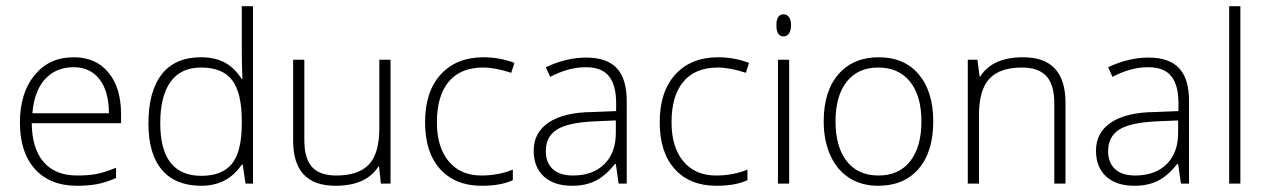

<svg xmlns="http://www.w3.org/2000/svg" viewBox="-20 -590 4073 617"><path d="M228 7Q141 7 92.5 -46.5Q44 -100 44 -196Q44 -291 91 -348.5Q138 -406 217 -406Q288 -406 328.5 -357Q369 -308 369 -223V-194H82Q83 -112 120.5 -69Q158 -26 228 -26Q262 -26 288 -30.5Q314 -35 353 -51V-18Q319 -3 290.5 2Q262 7 228 7ZM217 -374Q160 -374 125 -336Q90 -298 84 -226H330Q330 -296 300 -335Q270 -374 217 -374Z M626 -406Q669 -406 700.5 -390Q732 -374 757 -336H759Q757 -382 757 -427V-570H793V0H769L760 -61H757Q711 7 627 7Q544 7 500.5 -44Q457 -95 457 -193Q457 -297 500 -351.5Q543 -406 626 -406ZM626 -373Q561 -373 528 -327Q495 -281 495 -194Q495 -25 627 -25Q694 -25 725.5 -64Q757 -103 757 -193V-200Q757 -292 726 -332.5Q695 -373 626 -373Z M958 -398V-140Q958 -80 983 -53Q1008 -26 1061 -26Q1132 -26 1165.5 -61.5Q1199 -97 1199 -178V-398H1235V0H1204L1198 -55H1196Q1157 7 1058 7Q922 7 922 -138V-398Z M1528 7Q1443 7 1394.5 -46.5Q1346 -100 1346 -197Q1346 -296 1396.5 -351Q1447 -406 1534 -406Q1585 -406 1633 -388L1623 -356Q1571 -373 1533 -373Q1460 -373 1422 -327.5Q1384 -282 1384 -197Q1384 -117 1422 -71.5Q1460 -26 1527 -26Q1582 -26 1628 -45V-11Q1590 7 1528 7Z M1968 0 1959 -63H1956Q1926 -25 1894 -9Q1862 7 1819 7Q1760 7 1727.5 -23Q1695 -53 1695 -106Q1695 -164 1743.5 -196.5Q1792 -229 1884 -230L1960 -233V-259Q1960 -316 1937 -345Q1914 -374 1863 -374Q1807 -374 1748 -343L1734 -374Q1800 -405 1864 -405Q1930 -405 1962 -371Q1994 -337 1994 -265V0ZM1821 -26Q1885 -26 1922 -62.5Q1959 -99 1959 -163V-203L1889 -200Q1805 -196 1769.5 -173.5Q1734 -151 1734 -104Q1734 -67 1756.5 -46.5Q1779 -26 1821 -26Z M2282 7Q2197 7 2148.5 -46.5Q2100 -100 2100 -197Q2100 -296 2150.5 -351Q2201 -406 2288 -406Q2339 -406 2387 -388L2377 -356Q2325 -373 2287 -373Q2214 -373 2176 -327.5Q2138 -282 2138 -197Q2138 -117 2176 -71.5Q2214 -26 2281 -26Q2336 -26 2382 -45V-11Q2344 7 2282 7Z M2516 0H2480V-398H2516ZM2475 -509Q2475 -544 2498 -544Q2509 -544 2515.5 -535Q2522 -526 2522 -509Q2522 -492 2515.5 -482.5Q2509 -473 2498 -473Q2475 -473 2475 -509Z M2979 -200Q2979 -102 2932 -47.5Q2885 7 2802 7Q2749 7 2709.5 -18Q2670 -43 2648.5 -90.5Q2627 -138 2627 -200Q2627 -297 2674.5 -351.5Q2722 -406 2804 -406Q2886 -406 2932.5 -351Q2979 -296 2979 -200ZM2665 -200Q2665 -118 2701 -72Q2737 -26 2803 -26Q2869 -26 2905 -72Q2941 -118 2941 -200Q2941 -282 2904.5 -327.5Q2868 -373 2802 -373Q2737 -373 2701 -327.5Q2665 -282 2665 -200Z M3368 0V-258Q3368 -318 3342.5 -345.5Q3317 -373 3264 -373Q3193 -373 3159.5 -337Q3126 -301 3126 -220V0H3090V-398H3121L3128 -344H3130Q3169 -406 3268 -406Q3404 -406 3404 -260V0Z M3775 0 3766 -63H3763Q3733 -25 3701 -9Q3669 7 3626 7Q3567 7 3534.5 -23Q3502 -53 3502 -106Q3502 -164 3550.5 -196.5Q3599 -229 3691 -230L3767 -233V-259Q3767 -316 3744 -345Q3721 -374 3670 -374Q3614 -374 3555 -343L3541 -374Q3607 -405 3671 -405Q3737 -405 3769 -371Q3801 -337 3801 -265V0ZM3628 -26Q3692 -26 3729 -62.5Q3766 -99 3766 -163V-203L3696 -200Q3612 -196 3576.5 -173.5Q3541 -151 3541 -104Q3541 -67 3563.5 -46.5Q3586 -26 3628 -26Z M3966 0H3930V-570H3966Z"/></svg>

Font: Azad Pori Unicode
Style: Regular
Weight: 400
Designer: Abul Kalam Azad
Foundry: Lipighor Font Foundry
Version: Version 1.026;December 22, 2019;FontCreator 12.0.0.2547 64-b